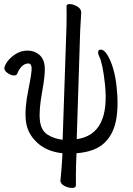

<svg xmlns="http://www.w3.org/2000/svg" viewBox="-20 -734 651 941"><path d="M356 -52Q522 -75 494 -325Q483 -425 466 -458Q462 -467 461 -473Q459 -491 474 -491Q489 -491 505 -467Q540 -410 551 -313.5Q562 -217 549 -146Q536 -75 490.5 -32.5Q445 10 355 17L353 68Q352 89 352 119.5Q352 150 352 174Q352 187 333.5 187Q315 187 296.5 177.5Q278 168 276 153Q279 123 281.5 93Q284 63 285 41L286 17Q209 9 161.5 -35.5Q114 -80 107 -140.5Q100 -201 118.5 -291.5Q137 -382 135 -402.5Q133 -423 120 -423Q85 -423 64 -372Q60 -364 48 -364Q36 -364 19.5 -374.5Q3 -385 1.5 -397Q0 -409 14.5 -430Q29 -451 55.5 -468.5Q82 -486 115 -486Q148 -486 171.5 -466.5Q195 -447 199 -410.5Q203 -374 186.5 -283.5Q170 -193 175.5 -144Q181 -95 212.5 -74.5Q244 -54 287 -49L306 -610Q307 -670 306 -704Q306 -714 321.5 -714Q337 -714 356.5 -703.5Q376 -693 378 -676V-672L373 -585Z"/></svg>

Font: LXGW WenKai
Style: Regular
Weight: 400
Designer: LXGW / Fontworks Inc.
Foundry: LXGW / Fontworks Inc.
Version: Version 1.520; June 14, 2025